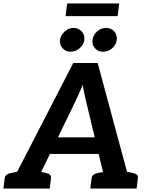

<svg xmlns="http://www.w3.org/2000/svg" viewBox="-41 -1087 850 1107"><path d="M8.2 0 381.4 -723.8H522.2L717.2 0H610.3Q592.2 0 581.5 -8.8Q570.9 -17.6 568.3 -31L453.1 -512.4Q448.9 -531 444.3 -551.8Q439.7 -572.5 436.5 -598.8Q425.8 -572.5 416.5 -552.1Q407.3 -531.7 398 -511.4L165.3 -31Q159.6 -19.1 146.4 -9.6Q133.2 0 115.6 0ZM97 0 105.1 -67.1H197.4L189.3 0ZM210.8 -199.5 240.1 -295.1H552.8L558.1 -199.5ZM526 0 534.1 -67.1H632.1L624 0ZM-21.4 0 -14.1 -58.1Q-12.6 -71.6 -4.1 -78.6Q4.4 -85.6 18.7 -88.8L77.4 -100.8L77.7 0ZM146.5 0 171.6 -100.8 227.6 -88.8Q241.1 -85.6 247.8 -78.6Q254.5 -71.6 252.9 -58.1L245.7 0ZM479.7 0 486.9 -58.1Q488.5 -71.6 497 -78.6Q505.5 -85.6 519.7 -88.8L578.5 -100.8L578.8 0ZM647.6 0 672.7 -100.8 728.6 -88.8Q742.2 -85.6 748.9 -78.6Q755.6 -71.6 754 -58.1L746.7 0ZM445.2 -856.6Q441.6 -829 418.1 -808.9Q394.5 -788.7 365.3 -788.7Q338.2 -788.7 319.7 -809.2Q301.3 -829.6 305 -856.5Q308.6 -884.6 331.9 -905.4Q355.2 -926.2 382.1 -926.2Q411.4 -926.2 430.1 -905.8Q448.8 -885.4 445.2 -856.6ZM632.2 -857Q628.6 -828.6 605.8 -808.7Q583.1 -788.7 553.2 -788.7Q525.1 -788.7 506.9 -808.7Q488.7 -828.6 492.3 -857Q495.8 -885.4 519.1 -905.8Q542.4 -926.2 570.1 -926.2Q599.9 -926.2 617.8 -905.8Q635.7 -885.4 632.2 -857ZM337.1 -994.1 346.4 -1066.9H646.5L637.2 -994.1Z"/></svg>

Font: Aleo
Style: Italic
Weight: 400
Italic angle: -7°
Designer: Alessio Laiso
Foundry: Alessio Laiso
Version: Version 2.001;gftools[0.9.29]